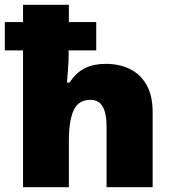

<svg xmlns="http://www.w3.org/2000/svg" viewBox="-20 -780 720 800"><path d="M267 -760V-688H381V-570H266V-550Q266 -527 263.5 -493Q261 -459 259 -436H270Q297 -478 334 -496Q371 -514 421 -514Q476 -514 520 -493Q564 -472 590 -427.5Q616 -383 616 -312V0H424V-253Q424 -364 358 -364Q306 -364 286.5 -320Q267 -276 267 -193V0H76V-570H0V-688H76V-760Z"/></svg>

Font: Noto Sans Meetei Mayek Black
Style: Regular
Weight: 900
Designer: Monotype Design Team and Neelakash Kshetrimayum
Foundry: Monotype Imaging Inc.
Version: Version 2.002; ttfautohint (v1.8.4.7-5d5b)